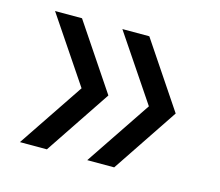

<svg xmlns="http://www.w3.org/2000/svg" viewBox="-70 -582 689 602"><g transform="rotate(15 274.0 -281.0)"><path d="M39.5 -68.5 182.5 -281.5 39.5 -494H127L269.5 -281.5L127 -68.5ZM258 -68.5 401 -281.5 258 -494H345.5L488 -281.5L345.5 -68.5Z"/></g></svg>

Font: Encode Sans SmExp
Style: Regular
Weight: 400
Width: 6
Designer: Multiple Designers
Foundry: Impallari Type
Version: Version 3.002; ttfautohint (v1.8.3) -l 8 -r 50 -G 200 -x 14 